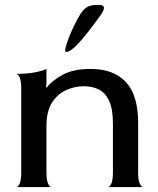

<svg xmlns="http://www.w3.org/2000/svg" viewBox="-20 -757 639 777"><path d="M46 0Q53 0 59.5 -14Q66 -28 66 -60V-398Q66 -430 59.5 -443.5Q53 -457 46 -458Q90 -458 122.5 -464.5Q155 -471 168 -478V-417L166 -404L168 -402Q190 -430 233 -454Q276 -478 347 -478Q440 -478 489.5 -425Q539 -372 539 -259V-60Q539 -28 545.5 -14Q552 0 559 0H417Q424 0 430.5 -14Q437 -28 437 -60V-256Q437 -315 422 -348Q407 -381 380.5 -394.5Q354 -408 319 -408Q282 -408 247 -392Q212 -376 190 -341Q168 -306 168 -247V-60Q168 -28 174.5 -14Q181 0 188 0ZM248 -547Q241 -547 245.5 -565Q250 -583 260.5 -609.5Q271 -636 284 -661.5Q297 -687 306 -701Q319 -721 333.5 -729Q348 -737 371 -737H382Q416 -737 388 -697Q366 -666 339 -631Q312 -596 287.5 -571.5Q263 -547 248 -547Z"/></svg>

Font: Red Rose
Style: Regular
Weight: 400
Designer: Jaikishan Patel
Version: Version 2.000; ttfautohint (v1.8.3)